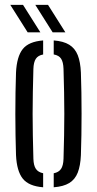

<svg xmlns="http://www.w3.org/2000/svg" viewBox="-20 -775 404 801"><path d="M46.8 -127.8Q45.5 -166.7 44.8 -210.3Q44 -254 44 -299.3Q44 -344.6 44.7 -388.5Q45.4 -432.4 46.8 -472Q49.9 -538.8 74.9 -570.3Q99.8 -601.7 160 -606.3V-547.7Q138.7 -543.8 129.5 -529.7Q120.2 -515.6 119.3 -487.3Q117.9 -435.8 117 -389.9Q116.1 -344.1 116.1 -299.9Q116.1 -255.6 117 -209.8Q117.9 -163.9 119.3 -112.5Q120.2 -84.5 129.7 -70.5Q139.1 -56.5 160 -52.3V6.3Q100 1.7 75 -29.7Q49.9 -61.2 46.8 -127.8ZM204.1 6.3V-52.1Q225.3 -56.3 234.7 -70.4Q244.1 -84.4 245 -112.5Q246.4 -164.4 247.4 -210.2Q248.3 -256 248.3 -300.1Q248.3 -344.2 247.4 -390Q246.4 -435.8 245 -487.3Q244.1 -516.2 234.9 -530.1Q225.7 -544.1 204.1 -547.9V-606.3Q244.8 -603.3 269 -588.3Q293.1 -573.3 304.4 -544.8Q315.6 -516.3 317.5 -472Q318.9 -433.1 319.6 -389.4Q320.3 -345.7 320.3 -300.6Q320.3 -255.5 319.6 -211.5Q318.9 -167.5 317.5 -127.8Q315.6 -83.8 304.4 -55Q293.1 -26.3 269 -11.5Q244.8 3.3 204.1 6.3ZM95.5 -640 22.9 -754.8H76L148.5 -640ZM199.7 -640 127.2 -754.8H180.3L252.8 -640Z"/></svg>

Font: Big Shoulders Stencil Thin
Style: Regular
Weight: 100
Designer: Patric King
Foundry: XO Type Co
Version: Version 2.001